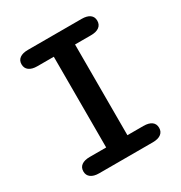

<svg xmlns="http://www.w3.org/2000/svg" viewBox="-149 -727 786 834"><g transform="rotate(-30 243.5 -309.5)"><path d="M109 0Q82.5 0 68 -10.8Q53.5 -21.5 53.5 -41Q53.5 -61 68 -71.5Q82.5 -82 109 -82H191.5V-537H109Q82.5 -537 68 -547.8Q53.5 -558.5 53.5 -578.5Q53.5 -598 68 -608.5Q82.5 -619 109 -619H378Q405 -619 419.2 -608.5Q433.5 -598 433.5 -578.5Q433.5 -558.5 419.2 -547.8Q405 -537 378 -537H298V-82H378Q405 -82 419.2 -71.5Q433.5 -61 433.5 -41Q433.5 -21.5 419.2 -10.8Q405 0 378 0Z"/></g></svg>

Font: Sono Medium
Style: Regular
Weight: 500
Designer: Tyler Finck
Foundry: Tyler Finck
Version: Version 2.112